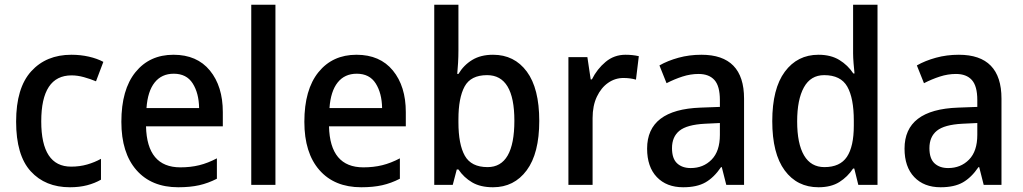

<svg xmlns="http://www.w3.org/2000/svg" viewBox="-20 -780 4316 810"><path d="M275 10Q171 10 109.5 -57.5Q48 -125 48 -267Q48 -409 111.5 -479Q175 -549 281 -549Q320 -549 355 -541Q390 -533 416 -519L385 -437Q361 -447 334 -454.5Q307 -462 282 -462Q154 -462 154 -268Q154 -77 280 -77Q316 -77 347.5 -86Q379 -95 406 -110V-22Q380 -7 347.5 1.5Q315 10 275 10Z M712 -549Q811 -549 865.5 -482.5Q920 -416 920 -307V-247H596Q600 -74 741 -74Q784 -74 820.5 -83Q857 -92 895 -112V-26Q858 -7 820 1.5Q782 10 732 10Q619 10 555.5 -62.5Q492 -135 492 -266Q492 -402 551.5 -475.5Q611 -549 712 -549ZM713 -469Q662 -469 632.5 -432Q603 -395 598 -324H820Q819 -387 793 -428Q767 -469 713 -469Z M1142 0H1040V-760H1142Z M1484 -549Q1583 -549 1637.5 -482.5Q1692 -416 1692 -307V-247H1368Q1372 -74 1513 -74Q1556 -74 1592.5 -83Q1629 -92 1667 -112V-26Q1630 -7 1592 1.5Q1554 10 1504 10Q1391 10 1327.5 -62.5Q1264 -135 1264 -266Q1264 -402 1323.5 -475.5Q1383 -549 1484 -549ZM1485 -469Q1434 -469 1404.5 -432Q1375 -395 1370 -324H1592Q1591 -387 1565 -428Q1539 -469 1485 -469Z M1914 -568Q1914 -541 1912.5 -515Q1911 -489 1909 -468H1914Q1936 -505 1972 -527Q2008 -549 2060 -549Q2150 -549 2202.5 -478Q2255 -407 2255 -270Q2255 -133 2202 -61.5Q2149 10 2060 10Q2007 10 1972 -10.5Q1937 -31 1914 -65H1907L1890 0H1812V-760H1914ZM2035 -463Q1966 -463 1940 -415Q1914 -367 1914 -277V-264Q1914 -171 1941 -123Q1968 -75 2037 -75Q2150 -75 2150 -271Q2150 -463 2035 -463Z M2619 -549Q2649 -549 2675 -543L2663 -444Q2639 -451 2610 -451Q2575 -451 2545.5 -430.5Q2516 -410 2498 -372Q2480 -334 2480 -282V0H2378V-539H2458L2472 -445H2477Q2499 -489 2535 -519Q2571 -549 2619 -549Z M2939 -549Q3119 -549 3119 -364V0H3044L3025 -75H3022Q2992 -31 2956 -10.5Q2920 10 2862 10Q2792 10 2751 -33Q2710 -76 2710 -153Q2710 -318 2936 -326L3017 -329V-358Q3017 -417 2994 -442.5Q2971 -468 2927 -468Q2893 -468 2859 -457Q2825 -446 2792 -429L2762 -504Q2797 -524 2842.5 -536.5Q2888 -549 2939 -549ZM2954 -258Q2878 -254 2846.5 -228.5Q2815 -203 2815 -155Q2815 -111 2836.5 -91Q2858 -71 2894 -71Q2947 -71 2982 -106.5Q3017 -142 3017 -211V-261Z M3433 10Q3343 10 3290.5 -61Q3238 -132 3238 -269Q3238 -406 3291 -477.5Q3344 -549 3433 -549Q3485 -549 3521 -527Q3557 -505 3580 -470H3585Q3583 -488 3581 -513Q3579 -538 3579 -555V-760H3682V0H3601L3584 -69H3579Q3556 -34 3521 -12Q3486 10 3433 10ZM3458 -75Q3524 -75 3553 -118.5Q3582 -162 3582 -250V-271Q3582 -366 3554.5 -414.5Q3527 -463 3457 -463Q3400 -463 3371.5 -411.5Q3343 -360 3343 -268Q3343 -174 3372 -124.5Q3401 -75 3458 -75Z M4025 -549Q4205 -549 4205 -364V0H4130L4111 -75H4108Q4078 -31 4042 -10.5Q4006 10 3948 10Q3878 10 3837 -33Q3796 -76 3796 -153Q3796 -318 4022 -326L4103 -329V-358Q4103 -417 4080 -442.5Q4057 -468 4013 -468Q3979 -468 3945 -457Q3911 -446 3878 -429L3848 -504Q3883 -524 3928.5 -536.5Q3974 -549 4025 -549ZM4040 -258Q3964 -254 3932.5 -228.5Q3901 -203 3901 -155Q3901 -111 3922.5 -91Q3944 -71 3980 -71Q4033 -71 4068 -106.5Q4103 -142 4103 -211V-261Z"/></svg>

Font: Noto Sans Georgian SemiCondensed Medium
Style: Regular
Weight: 500
Width: 4
Designer: Monotype Design Team, Akaki Razmadze
Foundry: Google LLC
Version: Version 2.005; ttfautohint (v1.8.4.7-5d5b)